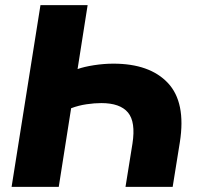

<svg xmlns="http://www.w3.org/2000/svg" viewBox="-20 -725 776 745"><path d="M25 0 137 -705H320L281 -457Q306 -466 344.5 -472Q383 -478 420 -478Q561 -478 631.5 -403Q702 -328 678 -174L650 0H467L494 -168Q507 -252 476.5 -288.5Q446 -325 373 -325Q347 -325 316 -320.5Q285 -316 256 -305L208 0Z"/></svg>

Font: Winston ExtraBold
Style: Italic
Weight: 800
Italic angle: -9°
Designer: Original fonts by Vernon Adams / Changes by Cristiano Sobral
Foundry: Original fonts by Vernon Adams / Changes by Cristiano Sobral
Version: Version 2.503;July 17, 2020;FontCreator 13.0.0.2655 64-bit